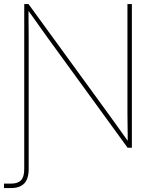

<svg xmlns="http://www.w3.org/2000/svg" viewBox="-27 -748 784 972"><path d="M-6.8 204.1V181.6Q2.4 181.6 12.2 181.6Q22 181.6 28.3 181.6Q63.5 181.6 79.6 164.6Q95.7 147.5 95.7 107.4V-62.5H118.2V107.4Q118.2 157.2 95.7 180.7Q73.2 204.1 28.3 204.1Q22 204.1 11.7 204.1Q1.5 204.1 -6.8 204.1ZM95.7 0V-727.5H117.2L519 -175.3Q537.6 -149.9 555.7 -124.5Q573.7 -99.1 591.8 -74Q609.9 -48.8 627.9 -23.4H619.6Q619.6 -48.8 619.4 -74Q619.1 -99.1 618.7 -124.5Q618.2 -149.9 618.2 -175.3V-727.5H640.6V0H619.1L218.3 -551.3Q199.7 -576.7 181.9 -602.1Q164.1 -627.4 146 -652.8Q127.9 -678.2 109.4 -703.6H117.2Q117.2 -678.2 117.4 -652.8Q117.7 -627.4 117.9 -602.1Q118.2 -576.7 118.2 -551.3V0Z"/></svg>

Font: Inter 24pt Thin
Style: Regular
Weight: 250
Designer: Rasmus Andersson
Foundry: rsms
Version: Version 4.001;git-66647c0bb